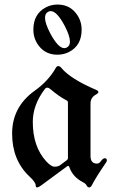

<svg xmlns="http://www.w3.org/2000/svg" viewBox="-20 -813 497 843"><path d="M33.2 0ZM126.5 -682.6Q126.5 -751.5 180.7 -780.3Q204.6 -793 232.4 -793Q280.3 -793 309.3 -760Q338.4 -727.1 338.4 -682.6Q338.4 -613.8 284.2 -585.4Q260.3 -572.8 232.4 -572.8Q184.6 -572.8 155.5 -605.7Q126.5 -638.7 126.5 -682.6ZM177.7 -734.9Q177.7 -710.4 200.7 -666.5Q235.4 -601.6 262.2 -601.6Q268.1 -601.6 273.4 -604.5Q287.1 -611.3 287.1 -630.4Q287.1 -655.3 264.2 -699.2Q230 -764.2 202.6 -764.2Q196.8 -764.2 191.4 -761.2Q177.7 -753.9 177.7 -734.9ZM132.8 -415Q192.9 -458 225.1 -515.1Q229.5 -522.9 236.1 -522.9Q242.7 -522.9 249.5 -514.6Q290 -466.3 401.9 -418.5Q412.1 -414.1 412.1 -408.9Q412.1 -403.8 399.9 -397Q377.4 -384.3 377.4 -358.4V-128.4Q377.4 -94.7 405.8 -94.7Q415.5 -94.7 423.8 -106.4Q432.1 -118.2 440.4 -118.2Q449.2 -118.2 449.2 -108.4Q449.2 -104 441.4 -93.3Q401.4 -34.7 382.8 1Q378.4 9.8 371.3 9.8Q364.3 9.8 360.4 1.5Q356.4 -6.8 344.7 -12.7Q298.8 -36.1 284.2 -80.1Q282.7 -84.5 279.8 -84.5Q276.9 -84.5 272.9 -81.5L160.2 1.5Q148.9 9.8 142.8 9.8Q136.7 9.8 136.7 1Q136.7 -12.7 109.9 -37.6Q33.2 -109.4 33.2 -226.6Q33.2 -343.8 132.8 -415ZM124 -277.8Q124 -168.9 183.1 -104.5Q204.6 -81.1 219.7 -81.1Q234.9 -81.1 244.1 -87.9L272.9 -109.4Q278.3 -113.3 278.3 -119.6V-363.3Q278.3 -369.1 272.5 -372.1Q240.7 -388.2 199.7 -422.9Q193.4 -428.2 187.5 -428.2Q181.6 -428.2 176.8 -421.9Q124 -352.5 124 -277.8Z"/></svg>

Font: UnifrakturMaguntia21
Style: Book
Weight: 400
Designer: j. 'mach' wust, Gerrit Ansmann, Georg Duffner, based on a font by Peter Wiegel, original typeface by Carl Albert Fahrenw
Version: Version 2017-03-19